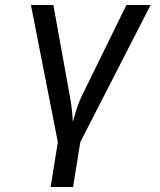

<svg xmlns="http://www.w3.org/2000/svg" viewBox="-20 -570 640 770"><path d="M183 180H273L302 0L584 -550H487L308 -185C286 -139 279 -103 272 -81C271 -103 269 -139 260 -185L194 -550H104L212 0Z"/></svg>

Font: JetBrains Mono
Style: Italic
Weight: 400
Italic angle: -9°
Monospace: yes
Designer: Philipp Nurullin, Konstantin Bulenkov
Foundry: JetBrains
Version: Version 2.305